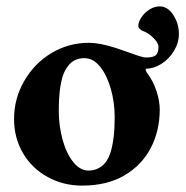

<svg xmlns="http://www.w3.org/2000/svg" viewBox="-20 -567 583 601"><path d="M24 -195Q24 -258 55.5 -313Q87 -368 140.5 -400.5Q194 -433 259 -433Q292 -433 342 -417L380 -404Q425 -387 437 -387Q460 -387 468 -394.5Q476 -402 476 -420Q476 -433 459.5 -449Q443 -465 427 -470Q422 -472 417.5 -476.5Q413 -481 413 -487Q413 -498 422.5 -512.5Q432 -527 447.5 -537Q463 -547 480 -547Q505 -547 522.5 -520Q540 -493 540 -461Q540 -433 524.5 -407.5Q509 -382 485 -367Q461 -352 438 -352Q436 -352 436 -350Q436 -344 443 -335Q460 -312 470 -281.5Q480 -251 480 -224Q480 -158 452 -104Q424 -50 369.5 -18Q315 14 237 14Q178 14 129 -13Q80 -40 52 -87.5Q24 -135 24 -195ZM325 -87Q339 -129 339 -200Q339 -246 327 -288.5Q315 -331 293.5 -358Q272 -385 244 -385Q225 -385 210.5 -376.5Q196 -368 184 -347Q164 -309 164 -220Q164 -173 176 -129.5Q188 -86 209.5 -59.5Q231 -33 257 -33Q280 -33 298 -46.5Q316 -60 325 -87Z"/></svg>

Font: EB Garamond
Style: Bold
Weight: 700
Designer: Georg Duffner and Octavio Pardo
Foundry: Georg Duffner
Version: Version 1.000; ttfautohint (v1.6)